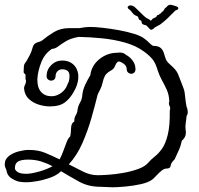

<svg xmlns="http://www.w3.org/2000/svg" viewBox="-75 -735 840 812"><path d="M401 57Q384 57 374 56Q364 55 350 55Q299 55 260 33.5Q221 12 183 -11L182 -10Q166 6 138.5 16Q111 26 82.5 31Q54 36 36 36Q31 36 24.5 35.5Q18 35 11 34L4 33Q-14 28 -29.5 17Q-45 6 -48 -16Q-55 -30 -55 -39Q-55 -62 -37 -75.5Q-19 -89 5 -95Q29 -101 46 -101Q86 -101 115 -89Q144 -77 177 -61Q186 -77 193 -97Q200 -117 207 -134.5Q214 -152 222 -158Q225 -171 225.5 -192.5Q226 -214 239 -221Q239 -238 245.5 -248Q252 -258 253 -271Q255 -286 263.5 -301Q272 -316 273 -332Q275 -355 286 -378Q297 -401 307 -417Q312 -458 345.5 -485Q379 -512 422 -512H425L429 -513Q448 -513 458 -503Q475 -494 486.5 -478Q498 -462 498 -442Q498 -433 492.5 -428Q487 -423 480 -423Q473 -423 467 -428Q461 -433 461 -442Q461 -457 446 -467L439 -471L437 -472Q433 -475 427 -475Q418 -473 412.5 -458Q407 -443 393 -436Q375 -426 368.5 -413.5Q362 -401 359 -386Q356 -371 348 -355Q346 -351 343 -345.5Q340 -340 338 -335Q328 -294 312.5 -239Q297 -184 274 -131Q251 -78 216 -40Q245 -25 276 -9.5Q307 6 338 6Q354 6 384 4Q414 2 447.5 -4Q481 -10 510 -20.5Q539 -31 553 -48Q564 -61 580 -73.5Q596 -86 610.5 -106.5Q625 -127 634.5 -165Q644 -203 643 -267Q647 -278 642 -287.5Q637 -297 641 -306Q640 -333 631 -353.5Q622 -374 611 -393.5Q600 -413 592 -437Q583 -469 569 -485.5Q555 -502 534 -517Q500 -542 453.5 -555Q407 -568 356.5 -573Q306 -578 258 -579Q224 -573 203.5 -560.5Q183 -548 170 -538Q157 -528 142 -528L143 -527Q114 -508 99.5 -471.5Q85 -435 83 -400V-397Q83 -364 99 -346Q115 -328 143 -328Q161 -328 177.5 -338Q194 -348 204 -364Q206 -369 208.5 -373.5Q211 -378 213 -384L216 -390Q219 -402 219 -413Q219 -429 210.5 -435.5Q202 -442 188 -442Q176 -442 168 -433.5Q160 -425 160 -413Q160 -404 154.5 -399Q149 -394 141 -394Q134 -394 128 -399Q122 -404 122 -413Q122 -440 141.5 -459.5Q161 -479 188 -479Q216 -479 234 -463.5Q252 -448 256 -420V-402Q253 -373 237 -347Q222 -319 199.5 -302Q177 -285 136 -285Q113 -285 89 -292.5Q65 -300 47.5 -316Q30 -332 27 -358Q26 -367 30.5 -375.5Q35 -384 35 -392Q35 -394 34.5 -396Q34 -398 33 -400V-414Q33 -423 29 -423.5Q25 -424 25 -433Q25 -460 29 -465Q33 -470 39 -480Q47 -494 52.5 -505Q58 -516 62 -531Q66 -546 73.5 -551Q81 -556 90 -558Q99 -560 106 -566Q126 -583 153.5 -599.5Q181 -616 218 -616H260Q271 -618 283 -619.5Q295 -621 308 -621Q327 -621 359 -617.5Q391 -614 427 -607.5Q463 -601 493.5 -591.5Q524 -582 539 -569Q545 -565 556 -554Q567 -543 573 -541Q594 -541 603.5 -533Q613 -525 617 -513.5Q621 -502 624.5 -490Q628 -478 637 -469Q657 -451 665 -442Q673 -433 678 -421.5Q683 -410 693 -383Q704 -357 706 -343Q708 -329 709 -317Q710 -305 714 -284Q717 -277 718 -271.5Q719 -266 719 -261Q719 -250 714 -245Q713 -230 710.5 -215Q708 -200 710 -185Q711 -182 711 -179Q711 -176 711 -173Q711 -154 694 -140Q690 -119 681.5 -100.5Q673 -82 664 -62L656 -53Q648 -44 646.5 -33Q645 -22 628 -22Q619 -22 608 -13Q597 -4 586.5 7.5Q576 19 568 25Q552 37 520 44Q488 51 455 54Q422 57 401 57ZM36 0Q57 0 90.5 -9.5Q124 -19 147 -32Q125 -44 99.5 -52Q74 -60 44 -60Q15 -60 1.5 -52Q-12 -44 -12 -24Q-12 -15 -0.5 -7.5Q11 0 36 0ZM563 -609Q561 -609 553 -618Q545 -627 543 -628Q532 -630 528 -633Q524 -636 523 -645Q523 -647 519.5 -649Q516 -651 513 -652L509 -663Q508 -666 500.5 -668.5Q493 -671 488 -677Q480 -687 478.5 -689Q477 -691 476 -691.5Q475 -692 468 -698Q465 -701 465 -704Q465 -708 470 -710.5Q475 -713 480 -712Q488 -711 494.5 -705.5Q501 -700 522 -679Q525 -676 530.5 -670.5Q536 -665 539 -663L546 -658Q548 -657 553 -654.5Q558 -652 563 -647Q569 -656 576 -658.5Q583 -661 586 -664Q588 -670 591 -671Q594 -672 598 -673Q598 -673 598.5 -673.5Q599 -674 599 -675Q600 -677 602 -677Q604 -677 606 -680Q610 -685 613.5 -687Q617 -689 620 -696Q622 -700 624 -701Q626 -702 629 -705Q631 -708 635.5 -711.5Q640 -715 644 -715Q650 -715 665.5 -710Q681 -705 679 -700Q679 -696 677 -695Q666 -691 662.5 -686.5Q659 -682 650 -674Q640 -664 632 -656Q624 -648 602 -631Q600 -630 593.5 -626.5Q587 -623 582 -620Q578 -618 576 -615.5Q574 -613 570 -611Q566 -609 563 -609Z"/></svg>

Font: Are You Serious
Style: Regular
Weight: 400
Designer: Robert E. Leuschke
Foundry: Robert E. Leuschke
Version: Version 1.100